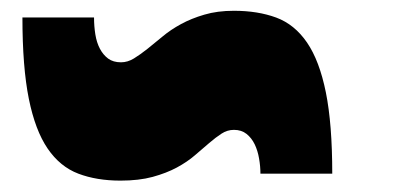

<svg xmlns="http://www.w3.org/2000/svg" viewBox="-20 -631 751 351"><path d="M407.7 -393.6Q395.5 -393.6 385 -386.7Q374.5 -379.9 362.5 -369.6Q350.6 -359.4 336.4 -347.2Q322.3 -335 303.2 -324.7Q284.2 -314.5 259 -307.6Q233.9 -300.8 200.2 -300.8Q156.7 -300.8 123.3 -313.5Q89.8 -326.2 67.1 -359.4Q44.4 -392.6 32.7 -450.4Q21 -508.3 21 -599.1H151.9Q151.9 -583 154.3 -568.1Q156.7 -553.2 162.6 -542Q168.5 -530.8 177.7 -523.9Q187 -517.1 201.2 -517.1Q213.4 -517.1 224.9 -524.2Q236.3 -531.2 249.3 -541.5Q262.2 -551.8 277.1 -564.2Q292 -576.7 310.8 -586.9Q329.6 -597.2 353.5 -604.2Q377.4 -611.3 407.7 -611.3Q451.2 -611.3 484.9 -598.9Q518.6 -586.4 541.3 -553.2Q564 -520 575.7 -462.2Q587.4 -404.3 587.4 -313.5H456.1Q456.1 -327.1 453.6 -341.3Q451.2 -355.5 445.6 -367.2Q439.9 -378.9 430.7 -386.2Q421.4 -393.6 407.7 -393.6Z"/></svg>

Font: Coda Caption ExtraBold
Style: Regular
Weight: 800
Designer: vernon adams
Foundry: vernon adams
Version: Version 1.002